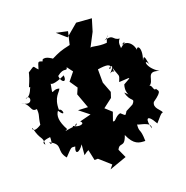

<svg xmlns="http://www.w3.org/2000/svg" viewBox="-111 -842 943 975"><g transform="rotate(-15 360.0 -354.0)"><path d="M444 -670 458 -737 375 -736 314 -675 262 -713 324 -705 314 -635C260 -618 253 -613 214 -590C214 -590 179 -613 162 -599C156 -567 140 -585 187 -581C129 -600 140 -601 129 -556C101 -579 118 -585 80 -556C73 -551 84 -556 59 -482C71 -471 72 -516 66 -483C55 -446 45 -433 27 -428C56 -456 65 -375 0 -414C48 -396 33 -354 69 -364C75 -326 67 -335 65 -282C10 -239 19 -293 24 -272C47 -204 61 -227 64 -178C42 -198 80 -205 97 -209C98 -204 101 -152 85 -185C156 -157 106 -133 152 -87C190 -134 183 -130 208 -130C194 -89 220 -91 242 -132V-75C289 -118 273 -77 263 -110L285 -38L303 -40L366 7L351 29L441 -12L414 -60L415 -55C430 -98 450 -54 466 -121C498 -62 527 -63 559 -65C551 -139 540 -109 540 -157C545 -150 615 -154 608 -118C587 -167 596 -202 641 -135C657 -155 672 -183 683 -182C675 -199 638 -215 652 -245C712 -295 684 -294 680 -307C664 -294 666 -341 647 -327C686 -346 645 -409 720 -390C647 -426 658 -484 684 -426C670 -449 669 -503 653 -462C672 -535 636 -553 637 -512C646 -502 631 -587 569 -568C614 -598 562 -553 555 -546C573 -548 546 -575 568 -601C529 -601 545 -634 490 -611C524 -627 513 -655 499 -597C449 -588 417 -603 412 -593C423 -619 433 -644 444 -670ZM296 -501 265 -455 297 -416 286 -383 322 -306 269 -304 325 -267 265 -246C291 -230 251 -217 223 -234C217 -206 255 -262 242 -233C178 -220 170 -212 191 -226C159 -274 156 -305 170 -328C206 -281 196 -335 176 -331C169 -401 202 -416 206 -435C165 -444 162 -393 170 -471C170 -467 186 -460 245 -494C253 -451 222 -462 217 -498C257 -537 267 -504 270 -530ZM427 -208 438 -251 401 -279 447 -321 454 -351 427 -407 419 -496V-478C471 -491 492 -488 484 -466C455 -463 525 -503 475 -442C505 -466 499 -415 494 -467C516 -411 521 -430 508 -388C567 -395 584 -406 530 -370C517 -313 565 -296 519 -330C536 -274 567 -293 545 -262C548 -262 482 -222 506 -236C493 -217 502 -211 472 -234C444 -226 439 -195 426 -204Z"/></g></svg>

Font: Asimov Aggro
Style: Condensed
Weight: 500
Designer: Google
Version: Version 2.000980; 2014